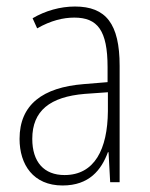

<svg xmlns="http://www.w3.org/2000/svg" viewBox="-20 -559 460 589"><path d="M210 -539C165 -539 119 -526 80 -503L94 -472C136 -496 174 -505 208 -505C279 -505 310 -466 310 -353V-307L237 -301C111 -291 40 -238 40 -133C40 -54 82 10 172 10C254 10 291 -38 311 -92H313L318 0H347V-357C347 -486 305 -539 210 -539ZM240 -271 311 -276V-218C310 -101 270 -22 178 -22C115 -22 79 -62 79 -133C79 -219 133 -262 240 -271Z"/></svg>

Font: Noto Sans Devanagari Condensed ExtraLight
Style: Regular
Weight: 200
Width: 3
Designer: Jelle Bosma - Monotype Design Team
Foundry: Monotype Imaging Inc.
Version: Version 2.004